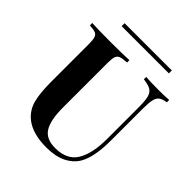

<svg xmlns="http://www.w3.org/2000/svg" viewBox="-231 -990 1150 1150"><g transform="rotate(45 344.5 -415.0)"><path d="M671 -688Q638 -683 622.5 -671Q607 -659 601.5 -633Q596 -607 596 -556V-291Q596 -148 555 -79Q528 -35 477 -10.5Q426 14 352 14Q236 14 172 -36Q126 -73 110 -129.5Q94 -186 94 -288V-602Q94 -640 88.5 -657Q83 -674 67.5 -680Q52 -686 19 -688V-708Q70 -705 175 -705Q279 -705 334 -708V-688Q298 -686 281.5 -680Q265 -674 259 -657Q253 -640 253 -602V-225Q253 -120 283.5 -70.5Q314 -21 391 -21Q491 -21 532 -88.5Q573 -156 573 -280V-544Q573 -602 566 -630Q559 -658 539 -670.5Q519 -683 476 -688V-708Q514 -705 584 -705Q640 -705 671 -708ZM557 -819H157V-844H557Z"/></g></svg>

Font: Playfair Display SC
Style: Bold
Weight: 700
Designer: Claus Eggers Sørensen
Foundry: Claus Eggers Sørensen
Version: Version 1.200; ttfautohint (v1.6)